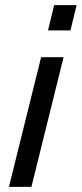

<svg xmlns="http://www.w3.org/2000/svg" viewBox="-20 -732 320 752"><path d="M168 -613 192 -712H280L256 -613ZM15 0 141 -508H229L103 0Z"/></svg>

Font: CST
Style: Italic
Weight: 400
Italic angle: -14°
Version: Version 1.00